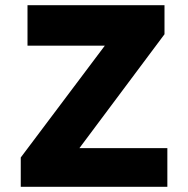

<svg xmlns="http://www.w3.org/2000/svg" viewBox="-20 -720 723 740"><path d="M60 0V-113L384 -544H86V-700H614V-588L286 -149H625V0Z"/></svg>

Font: Lexend
Style: Bold
Weight: 700
Designer: Bonnie Shaver-Troup, Thomas Jockin
Foundry: Lexend
Version: Version 1.007; ttfautohint (v1.8.3)